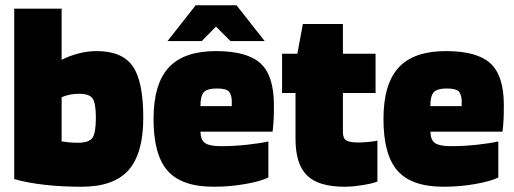

<svg xmlns="http://www.w3.org/2000/svg" viewBox="-20 -698 1953 729"><path d="M347 -504Q444 -504 484 -446.5Q524 -389 524 -251Q524 -115 468 -52Q412 11 290 11Q213 11 148 3.5Q83 -4 34 -18V-665H214V-471Q246 -487 280 -495.5Q314 -504 347 -504ZM344 -251Q344 -305 332 -323.5Q320 -342 280 -342Q264 -342 247.5 -339Q231 -336 214 -329V-161Q227 -159 242.5 -157.5Q258 -156 275 -156Q318 -156 331 -174.5Q344 -193 344 -251Z M999 -161V-24Q971 -10 912.5 0.5Q854 11 791 11Q670 11 616.5 -49.5Q563 -110 563 -246Q563 -379 620.5 -441.5Q678 -504 800 -504Q918 -504 969 -457.5Q1020 -411 1020 -299Q1020 -265 1019 -244.5Q1018 -224 1015 -198H741Q742 -166 759 -154.5Q776 -143 820 -143Q868 -143 918.5 -148.5Q969 -154 999 -161ZM802 -362Q768 -362 754.5 -348.5Q741 -335 741 -295H860V-318Q858 -344 846.5 -353Q835 -362 802 -362ZM985 -542H855L800 -597L746 -542H616L723 -678H878Z M1102 -345H1051V-494H1109L1130 -607H1282V-494H1406V-345H1282V-196Q1282 -173 1294.5 -165Q1307 -157 1341 -157Q1356 -157 1378 -159Q1400 -161 1413 -164V-9Q1398 -2 1358.5 4.5Q1319 11 1289 11Q1189 11 1145.5 -32Q1102 -75 1102 -171Z M1872 -161V-24Q1844 -10 1785.5 0.5Q1727 11 1664 11Q1543 11 1489.5 -49.5Q1436 -110 1436 -246Q1436 -379 1493.5 -441.5Q1551 -504 1673 -504Q1791 -504 1842 -457.5Q1893 -411 1893 -299Q1893 -265 1892 -244.5Q1891 -224 1888 -198H1614Q1615 -166 1632 -154.5Q1649 -143 1693 -143Q1741 -143 1791.5 -148.5Q1842 -154 1872 -161ZM1675 -362Q1641 -362 1627.5 -348.5Q1614 -335 1614 -295H1733V-318Q1731 -344 1719.5 -353Q1708 -362 1675 -362Z"/></svg>

Font: Blinker ExtraBold
Style: Regular
Weight: 800
Designer: Juergen Huber
Foundry: supertype
Version: Version 1.017;hotconv 1.0.117;makeotfexe 2.5.65602